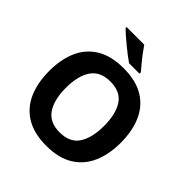

<svg xmlns="http://www.w3.org/2000/svg" viewBox="-245 -1105 1287 1287"><g transform="rotate(45 398.0 -462.0)"><path d="M738 -358Q738 -247 701.5 -164.5Q665 -82 590 -36Q515 10 398 10Q282 10 206.5 -36Q131 -82 94.5 -165Q58 -248 58 -359Q58 -470 94.5 -552Q131 -634 206.5 -679.5Q282 -725 399 -725Q515 -725 590 -679.5Q665 -634 701.5 -551.5Q738 -469 738 -358ZM217 -358Q217 -246 260 -181.5Q303 -117 398 -117Q495 -117 537 -181.5Q579 -246 579 -358Q579 -471 537 -535Q495 -599 399 -599Q303 -599 260 -535Q217 -471 217 -358ZM384 -934Q399 -912 419.5 -884.5Q440 -857 461.5 -831.5Q483 -806 499 -787V-774H400Q381 -787 355.5 -806.5Q330 -826 303.5 -848Q277 -870 254 -890Q231 -910 217 -924V-934Z"/></g></svg>

Font: Noto Sans Bassa Vah
Style: Regular
Weight: 400
Designer: Monotype Design Team
Foundry: Monotype Imaging Inc.
Version: Version 2.002